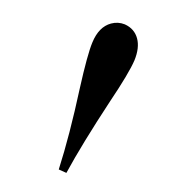

<svg xmlns="http://www.w3.org/2000/svg" viewBox="-49 -870 322 320"><g transform="rotate(-15 111.5 -709.5)"><path d="M202.1 -785.2Q202.1 -769 188.5 -751Q174.3 -732.9 131.3 -695.3Q67.9 -638.7 30.3 -599.1L19.5 -607.9Q51.8 -658.2 88.4 -729.5Q115.2 -780.8 128.4 -797.9Q145.5 -820.3 166.5 -820.3Q178.7 -820.3 188.5 -813Q202.1 -801.8 202.1 -785.2Z"/></g></svg>

Font: TypoPRO Playfair Display
Style: Regular
Weight: 400
Designer: Claus Eggers Sørensen
Foundry: Claus Eggers Sørensen
Version: Version 1.004;PS 001.004;hotconv 1.0.70;makeotf.lib2.5.58329